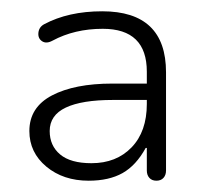

<svg xmlns="http://www.w3.org/2000/svg" viewBox="-20 -733 356 340"><path d="M32 -501Q32 -543 72 -564Q112 -585 179 -585H246V-556H180Q125 -556 96.5 -542.5Q68 -529 68 -501Q68 -475 86.5 -459.5Q105 -444 142 -444Q186 -444 213 -472Q240 -500 240 -549V-606Q240 -644 220.5 -663Q201 -682 162 -682Q112 -682 73 -661Q62 -655 54.5 -660Q47 -665 48 -675Q49 -685 58 -690Q101 -713 161 -713Q274 -713 274 -605V-431Q274 -423 269.5 -418Q265 -413 257 -413Q249 -413 244.5 -418Q240 -423 240 -431V-471H238Q221 -440 197 -426.5Q173 -413 137 -413Q92 -413 62 -438Q32 -463 32 -501Z"/></svg>

Font: SN Pro Thin
Style: Regular
Weight: 200
Designer: Tobias Whetton
Foundry: Supernotes
Version: Version 1.003;Glyphs 3.3 (3324)